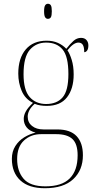

<svg xmlns="http://www.w3.org/2000/svg" viewBox="-20 -758 506 1019"><path d="M218 241Q133 241 88 199.5Q43 158 43 85Q43 46 61.5 17Q80 -12 109 -29.5Q138 -47 169 -54Q136 -63 121 -82.5Q106 -102 106 -127Q106 -147 117.5 -167.5Q129 -188 155 -212Q113 -233 95 -276Q77 -319 77 -367Q77 -449 116.5 -495.5Q156 -542 228 -542Q261 -542 287 -530.5Q313 -519 332 -499Q352 -525 370 -541Q388 -557 410 -557Q429 -557 439 -545.5Q449 -534 449 -517Q449 -499 442.5 -490Q436 -481 427 -481Q427 -508 419.5 -520Q412 -532 396 -532Q370 -532 338 -491Q350 -474 360.5 -440.5Q371 -407 371 -363Q371 -287 335.5 -241.5Q300 -196 228 -196Q211 -196 194.5 -198.5Q178 -201 164 -207Q144 -189 135.5 -172Q127 -155 127 -139Q127 -108 150 -89.5Q173 -71 211 -71H284Q353 -71 386.5 -35.5Q420 0 420 66Q420 145 368.5 193Q317 241 218 241ZM225 -206Q282 -206 312.5 -241.5Q343 -277 343 -365Q343 -458 312.5 -495Q282 -532 225 -532Q172 -532 138.5 -494Q105 -456 105 -364Q105 -280 137.5 -243Q170 -206 225 -206ZM221 231Q308 231 350 189Q392 147 392 66Q392 6 364.5 -20Q337 -46 278 -46H198Q144 -46 107.5 -12.5Q71 21 71 86Q71 151 105.5 191Q140 231 221 231ZM234 -658Q225 -658 219.5 -666.5Q214 -675 214 -698Q214 -721 219.5 -729.5Q225 -738 234 -738Q245 -738 250 -729.5Q255 -721 255 -698Q255 -675 250 -666.5Q245 -658 234 -658Z"/></svg>

Font: Noto Serif Display SemiCondensed Thin
Style: Regular
Weight: 100
Width: 4
Designer: Monotype Design Team
Foundry: Monotype Imaging Inc.
Version: Version 2.009